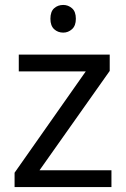

<svg xmlns="http://www.w3.org/2000/svg" viewBox="-20 -757 510 777"><path d="M431 0H39V-58L327 -468H56V-536H424V-470L140 -68H431ZM236 -737Q256 -737 271.5 -723.5Q287 -710 287 -681Q287 -653 271.5 -639Q256 -625 236 -625Q214 -625 199 -639Q184 -653 184 -681Q184 -710 199 -723.5Q214 -737 236 -737Z"/></svg>

Font: Noto Sans Imperial Aramaic
Style: Regular
Weight: 400
Designer: Monotype Design Team
Foundry: Monotype Imaging Inc.
Version: Version 2.001; ttfautohint (v1.8.4.7-5d5b)